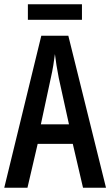

<svg xmlns="http://www.w3.org/2000/svg" viewBox="-20 -882 518 902"><path d="M365 -862H111V-789H365ZM370 0H478L301 -714H174L0 0H109L157 -206H322ZM256 -516 304 -298H172L219 -517C228 -556 234 -595 238 -628C242 -595 248 -556 256 -516Z"/></svg>

Font: Noto Sans Bengali ExtraCondensed Medium
Style: Regular
Weight: 500
Width: 2
Designer: Joana Ranito - Universal Thirst; Jelle Bosma - Monotype Design Team
Foundry: Universal Thirst ehf.
Version: Version 3.000